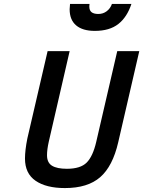

<svg xmlns="http://www.w3.org/2000/svg" viewBox="-20 -945 728 976"><path d="M334 -898Q334 -907 336 -925H435Q434 -920 434 -912Q434 -892 445.5 -883Q457 -874 480 -874Q504 -874 522.5 -888Q541 -902 549 -925H648Q626 -858 581.5 -823Q537 -788 462 -788Q400 -788 367 -816Q334 -844 334 -898ZM107 -139Q107 -181 119 -241L222 -685H334L228 -225Q219 -185 219 -156Q219 -118 244.5 -102.5Q270 -87 320 -87Q389 -87 420.5 -118.5Q452 -150 469 -223L576 -685H688L581 -222Q553 -100 489.5 -44.5Q426 11 310 11Q215 11 161 -26Q107 -63 107 -139Z"/></svg>

Font: Cairo SemiBold
Style: Italic
Weight: 600
Italic angle: -13°
Designer: Mohamed Gaber, Accademia di Belle Arti di Urbino and others
Foundry: Kief Type Foundry, Accademia di Belle Arti di Urbino and others
Version: Version 3.011